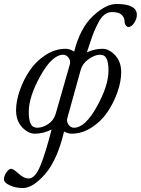

<svg xmlns="http://www.w3.org/2000/svg" viewBox="-36 -660 710 968"><path d="M316 -335Q321 -353 310 -368.5Q299 -384 283 -384Q227 -384 168 -278Q109 -172 109 -96Q109 -56 118.5 -36Q128 -16 152 -16Q179 -16 207 -34.5Q235 -53 245 -87ZM511 -304Q511 -344 501.5 -364Q492 -384 468 -384Q442 -384 411 -362Q380 -340 371 -308L303 -63Q299 -46 310 -31Q321 -16 337 -16Q393 -16 452 -122Q511 -228 511 -304ZM575 -296Q575 -250 556.5 -196.5Q538 -143 506.5 -96Q475 -49 426.5 -17.5Q378 14 325 14Q307 14 287 3Q253 147 191.5 217.5Q130 288 80 288Q43 288 13.5 274.5Q-16 261 -16 244Q-16 227 -3.5 209Q9 191 20 191Q31 191 58 215.5Q85 240 108 240Q141 240 167.5 175.5Q194 111 224 -7Q182 14 140 14Q106 14 75.5 -18.5Q45 -51 45 -104Q45 -150 63.5 -203.5Q82 -257 113.5 -304Q145 -351 193.5 -382.5Q242 -414 295 -414Q316 -414 338 -400Q368 -519 433 -579.5Q498 -640 551 -640Q654 -640 654 -585Q654 -565 640.5 -544.5Q627 -524 612 -524Q604 -524 598 -532.5Q592 -541 592 -552Q592 -572 576.5 -586Q561 -600 527 -599Q507 -599 490 -585.5Q473 -572 459 -544.5Q445 -517 437 -497.5Q429 -478 417 -441Q405 -404 402 -396Q441 -414 480 -414Q514 -414 544.5 -381.5Q575 -349 575 -296Z"/></svg>

Font: EB Garamond 12
Style: Italic
Weight: 400
Italic angle: -17°
Version: Version 0.016; ttfautohint (v1.8.4)